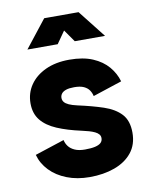

<svg xmlns="http://www.w3.org/2000/svg" viewBox="-83 -785 678 859"><g transform="rotate(-10 256.0 -355.5)"><path d="M255.4 -520.5Q193.1 -520.5 147.1 -499.2Q101.2 -477.9 76 -441.2Q50.8 -404.4 50.8 -357.9Q50.8 -311.6 75.4 -281.2Q100 -250.8 145.8 -231.3Q191.5 -211.8 255.4 -197.8Q272.6 -194 287.4 -189.8Q302.1 -185.5 313.2 -180.2Q324.3 -174.9 330.5 -167.6Q336.7 -160.3 336.7 -150.4Q336.7 -137.2 328 -129Q319.3 -120.7 301.3 -116.6Q283.2 -112.5 255.4 -112.5Q227.5 -112.5 209.3 -120.7Q191 -128.8 181.1 -142Q171.1 -155.2 168 -170.9L34.2 -127.1Q45.1 -86.6 75.5 -54.9Q105.9 -23.2 152 -5.3Q198 12.7 255.4 12.7Q318.3 12.7 368.5 -5.5Q418.7 -23.6 448 -59.9Q477.3 -96.1 477.3 -150.4Q477.3 -204.7 449.4 -234.9Q421.4 -265.1 371.3 -281.9Q321.3 -298.6 255.4 -313Q232.6 -318.1 218.5 -324.5Q204.3 -330.9 197.9 -339Q191.4 -347.2 191.4 -357.9Q191.4 -368.7 197.7 -377.1Q204 -385.6 218.1 -390.6Q232.2 -395.5 255.4 -395.5Q282.9 -395.5 299.3 -387.9Q315.6 -380.3 323.8 -367.9Q332 -355.6 335 -341.3L467.3 -384.9Q456.8 -422 430.6 -452.8Q404.4 -483.6 361.1 -502.1Q317.9 -520.5 255.4 -520.5ZM294.1 -597.7H431.7L333.4 -722.7H206.6ZM216.6 -597.7 304.1 -722.7H177.3L79 -597.7Z"/></g></svg>

Font: Giphurs SC
Style: Regular
Weight: 400
Version: Version 0.920